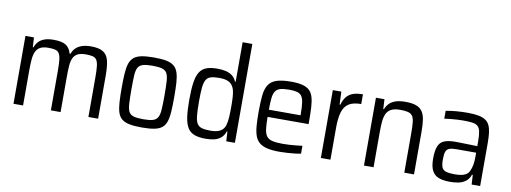

<svg xmlns="http://www.w3.org/2000/svg" viewBox="-61 -1078 3779 1421"><g transform="rotate(10 1829.0 -367.5)"><path d="M76 0V-510H140L144 -437H149Q158 -462 174.5 -480Q191 -498 218.5 -508Q246 -518 287 -518Q350 -518 379.5 -499Q409 -480 421 -437H427Q436 -463 453.5 -480.5Q471 -498 499.5 -508Q528 -518 568 -518Q630 -518 661 -497.5Q692 -477 702 -434.5Q712 -392 712 -324V0H639V-297Q639 -350 635.5 -381Q632 -412 622 -427.5Q612 -443 592.5 -448Q573 -453 541 -453Q501 -453 478.5 -441Q456 -429 445.5 -405.5Q435 -382 432.5 -347Q430 -312 430 -264V0H357V-297Q357 -349 353.5 -380Q350 -411 340 -427Q330 -443 310.5 -448Q291 -453 259 -453Q220 -453 197.5 -440.5Q175 -428 164.5 -404Q154 -380 151 -345Q148 -310 148 -264V0Z M1042 8Q986 8 949.5 1Q913 -6 891.5 -23Q870 -40 860 -70Q850 -100 847 -145.5Q844 -191 844 -255Q844 -319 847 -364Q850 -409 860 -439Q870 -469 891.5 -486.5Q913 -504 949.5 -511Q986 -518 1042 -518Q1097 -518 1133.5 -511Q1170 -504 1191.5 -486.5Q1213 -469 1223 -439Q1233 -409 1236 -364Q1239 -319 1239 -255Q1239 -191 1236 -145.5Q1233 -100 1223 -70Q1213 -40 1191.5 -23Q1170 -6 1133.5 1Q1097 8 1042 8ZM1041 -54Q1088 -54 1113 -61.5Q1138 -69 1149.5 -89.5Q1161 -110 1163.5 -150Q1166 -190 1166 -255Q1166 -320 1163.5 -360Q1161 -400 1150 -420.5Q1139 -441 1113 -448.5Q1087 -456 1041 -456Q995 -456 969.5 -448.5Q944 -441 932.5 -420.5Q921 -400 919 -360Q917 -320 917 -255Q917 -190 919.5 -150Q922 -110 932.5 -89.5Q943 -69 969 -61.5Q995 -54 1041 -54Z M1519 8Q1470 8 1437 -4Q1404 -16 1385.5 -45Q1367 -74 1359.5 -125Q1352 -176 1352 -254Q1352 -333 1359.5 -384.5Q1367 -436 1385.5 -465Q1404 -494 1436 -506Q1468 -518 1518 -518Q1555 -518 1583 -511Q1611 -504 1631 -488.5Q1651 -473 1662 -446H1667V-743H1740V0H1675L1671 -72H1666Q1655 -39 1632.5 -21.5Q1610 -4 1581.5 2Q1553 8 1519 8ZM1547 -57Q1592 -57 1618.5 -71.5Q1645 -86 1655 -117Q1663 -145 1665 -178Q1667 -211 1667 -263Q1667 -302 1665 -332.5Q1663 -363 1657 -384Q1646 -421 1619.5 -437Q1593 -453 1544 -453Q1505 -453 1481.5 -446.5Q1458 -440 1445.5 -420Q1433 -400 1429 -360.5Q1425 -321 1425 -255Q1425 -189 1429 -149Q1433 -109 1445.5 -89.5Q1458 -70 1482.5 -63.5Q1507 -57 1547 -57Z M2076 8Q2021 8 1984 -0.5Q1947 -9 1924.5 -27.5Q1902 -46 1891 -76.5Q1880 -107 1876.5 -151Q1873 -195 1873 -254Q1873 -327 1878 -377.5Q1883 -428 1902 -459Q1921 -490 1961.5 -504Q2002 -518 2072 -518Q2125 -518 2158.5 -509Q2192 -500 2211 -481.5Q2230 -463 2239 -432Q2248 -401 2250.5 -357Q2253 -313 2253 -255V-231H1945Q1945 -176 1949.5 -141Q1954 -106 1968 -87Q1982 -68 2011.5 -61Q2041 -54 2091 -54Q2113 -54 2138 -55.5Q2163 -57 2188.5 -59.5Q2214 -62 2236 -65V-6Q2218 -2 2191 1Q2164 4 2134 6Q2104 8 2076 8ZM2183 -266V-294Q2183 -349 2178 -381.5Q2173 -414 2160.5 -430Q2148 -446 2125.5 -451.5Q2103 -457 2070 -457Q2028 -457 2003.5 -450.5Q1979 -444 1966 -426Q1953 -408 1949 -374Q1945 -340 1945 -285H2202Z M2386 0V-510H2450L2454 -413H2459Q2471 -454 2491.5 -477Q2512 -500 2542 -509Q2572 -518 2611 -518V-445Q2550 -445 2517 -423Q2484 -401 2471 -355.5Q2458 -310 2458 -239V0Z M2710 0V-510H2774L2778 -437H2783Q2793 -462 2810.5 -480Q2828 -498 2857.5 -508Q2887 -518 2932 -518Q2982 -518 3012.5 -506.5Q3043 -495 3059 -471Q3075 -447 3080.5 -410Q3086 -373 3086 -321V0H3013V-297Q3013 -349 3009.5 -380Q3006 -411 2994.5 -426.5Q2983 -442 2961 -447.5Q2939 -453 2903 -453Q2859 -453 2834.5 -439.5Q2810 -426 2799 -401.5Q2788 -377 2785 -342.5Q2782 -308 2782 -264V0Z M3356 8Q3305 8 3271.5 -5Q3238 -18 3221.5 -50Q3205 -82 3205 -140Q3205 -198 3217.5 -231Q3230 -264 3261 -277.5Q3292 -291 3346 -291Q3358 -291 3377 -290.5Q3396 -290 3419 -289.5Q3442 -289 3465.5 -288.5Q3489 -288 3511 -287V-322Q3511 -369 3505.5 -396Q3500 -423 3485.5 -436Q3471 -449 3444 -452.5Q3417 -456 3374 -456Q3355 -456 3329.5 -454.5Q3304 -453 3279 -450.5Q3254 -448 3235 -445V-504Q3270 -511 3311.5 -514.5Q3353 -518 3397 -518Q3445 -518 3478 -512Q3511 -506 3532 -492.5Q3553 -479 3564 -456Q3575 -433 3579 -400Q3583 -367 3583 -323V0H3519L3515 -72H3509Q3497 -38 3473 -20.5Q3449 -3 3418.5 2.5Q3388 8 3356 8ZM3381 -53Q3408 -53 3429.5 -56.5Q3451 -60 3467.5 -70.5Q3484 -81 3492 -100Q3502 -122 3506.5 -147.5Q3511 -173 3511 -207V-238H3365Q3329 -238 3310 -231Q3291 -224 3284 -204.5Q3277 -185 3277 -145Q3277 -108 3285 -88Q3293 -68 3315.5 -60.5Q3338 -53 3381 -53Z"/></g></svg>

Font: Saira SemiCondensed
Style: Regular
Weight: 400
Width: 4
Designer: Hector Gatti with collaboration of the Omnibus-Type team
Foundry: Omnibus-Type
Version: Version 1.101